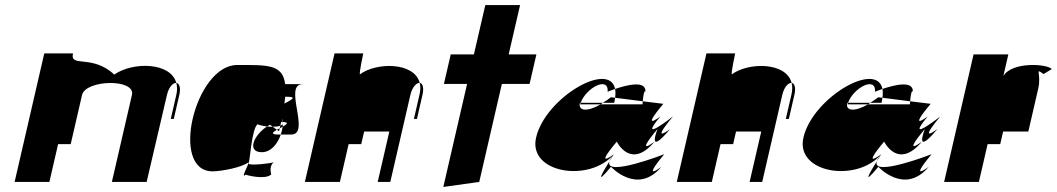

<svg xmlns="http://www.w3.org/2000/svg" viewBox="-20 -722 4194 762"><path d="M38 0H176L210.6 -150H260.6L305.6 -345C319.7 -406 518.9 -411 503.6 -345L424 0H562L642.6 -345C650 -377 667 -394 679.7 -393C657.7 -475 508.4 -478 433.3 -426C346.3 -508 256.4 -452 269.7 -510H155.7ZM679.7 -393C683.5 -379 683.8 -363 679.6 -345L657.7 -250H669.7L691.6 -345C698.8 -376 690.5 -392 679.7 -393Z M823.7 -42C858.7 -42 943.4 -58 967.2 -79C968 -78 967.5 -76 965.6 -72C963.1 -74 963.5 -76 967.2 -79C971.5 -76 978 -208 1001.9 -229C1003.6 -228 1020.3 -222 1039.8 -220C1043.3 -222 1047.9 -225 1051.4 -227L1062.6 -219C1073.6 -219 1083.8 -220 1092.5 -223L1095.9 -238H1100.9C1100.9 -242 1100 -247 1100.2 -252C1101.3 -248 1102.1 -243 1101.9 -238C1128.7 -237 1118.9 -229 1101.6 -219C1100.3 -209 1097.7 -198 1094.4 -188H1135.4C1215.4 -188 1101.6 -388 1181.6 -388H1111.6C1102 -468 1040.1 -464 921.1 -464C754.1 -464 651.7 -42 823.7 -42ZM955.7 -29C960 -26 1031.8 -8 1055.7 -29C1060 -26 1043.2 -57 1066 -78C1056.1 -74 977.8 -64 965.6 -72C958.5 -54 935.8 -12 955.7 -29ZM1039.8 -220C986.9 -186 958.2 -118 1019.2 -118C1055.2 -118 1081.9 -151 1094.4 -188H1085.4C1052.4 -188 1061.5 -197 1078.8 -207L1062.6 -219C1055.6 -219 1046.6 -219 1039.8 -220ZM1078.8 -207 1087.4 -201C1088.3 -205 1089.3 -209 1090.2 -213C1086.7 -211 1082.3 -209 1078.8 -207ZM1112 -338H1120C1163 -338 1132.8 -324 1108.8 -311C1110.1 -321 1111 -329 1112 -338ZM1105.5 -288C1105.5 -288 1105.7 -289 1105.7 -289C1106.7 -289 1107.5 -288 1108.5 -288ZM1090.2 -213C1093.6 -215 1098.1 -217 1101.6 -219C1102.3 -222 1102.2 -226 1101.9 -229C1099.4 -227 1095.7 -224 1092.5 -223ZM1100.9 -238C1101.3 -235 1102 -234 1102.6 -232C1102 -234 1102.5 -236 1101.9 -238ZM1067.2 -79C1067.2 -79 1067 -78 1066 -78C1066 -78 1067.2 -79 1067.2 -79ZM1112 -277C1112.2 -278 1113.4 -279 1113.4 -279C1113.4 -279 1113.2 -278 1112 -277ZM1101.9 -229C1102.9 -229 1103.1 -230 1102.6 -232C1102.3 -231 1102.1 -230 1101.9 -229Z M1190 0H1329L1363.6 -150H1413.6L1425.2 -200H1525.2L1479 0H1529L1608.6 -345C1616 -377 1633 -394 1645.7 -393C1624.1 -477 1472.7 -475 1408.6 -427C1404.3 -430 1421.7 -510 1421.7 -510H1307.7ZM1645.7 -393C1649.5 -379 1648.8 -363 1644.6 -345L1622.7 -250H1634.7L1656.6 -345C1663.8 -376 1656.5 -392 1645.7 -393Z M1741.8 -389H1833.8L1739.4 20L1882 0L1971.8 -389H2081.8L2108.8 -506H1998.8L2044.1 -702H1906.1L1860.8 -506H1768.8Z M2107.6 -176C2074.8 -34 2321.1 4 2416.4 -110C2416.4 -110 2332.6 -46 2427.9 -160C2427.9 -160 2482.6 -46 2577.9 -160C2577.9 -160 2494.2 -96 2589.5 -210C2589.5 -210 2544.2 -96 2639.5 -210C2639.5 -210 2555.7 -146 2651 -260C2651 -260 2505.7 -146 2601 -260C2601 -260 2517.2 -196 2612.6 -310L2530.9 -320C2531 -316 2530 -312 2530.1 -308H2364.1C2312.2 -278 2273.6 -280 2281.5 -314H2284.5C2306.3 -374 2396.2 -421 2391.7 -358C2391.7 -358 2403.8 -363 2421.2 -369C2398.3 -482 2144.1 -334 2107.6 -176ZM2282.1 -308H2364.1C2366.6 -310 2370 -312 2372.5 -314H2284.5C2284 -312 2282.6 -310 2282.1 -308ZM2372.5 -314H2417.5C2419.1 -321 2420.7 -328 2421.1 -334L2404.6 -336C2393.5 -327 2383.1 -321 2372.5 -314ZM2421.2 -369C2422.9 -359 2423.3 -348 2421.1 -334L2530.9 -320C2535.9 -372 2541.7 -358 2541.7 -358C2544.5 -405 2465.7 -384 2421.2 -369ZM2398.9 -82C2408.4 -97 2416.4 -110 2416.4 -110C2406.9 -99 2401.5 -89 2398.9 -82ZM2398.9 -82C2373.5 -41 2335.7 23 2404.9 -60C2404.9 -60 2509.5 54 2604.9 -60C2604.9 -60 2521.1 4 2616.4 -110C2616.4 -110 2376.9 -17 2398.9 -82Z M2666 0H2805L2839.6 -150H2889.6L2901.2 -200H3001.2L2955 0H3005L3084.6 -345C3092 -377 3109 -394 3121.7 -393C3100.1 -477 2948.7 -475 2884.6 -427C2880.3 -430 2897.7 -510 2897.7 -510H2783.7ZM3121.7 -393C3125.5 -379 3124.8 -363 3120.6 -345L3098.7 -250H3110.7L3132.6 -345C3139.8 -376 3132.5 -392 3121.7 -393Z M3168.6 -176C3135.8 -34 3382.1 4 3477.4 -110C3477.4 -110 3393.6 -46 3488.9 -160C3488.9 -160 3543.6 -46 3638.9 -160C3638.9 -160 3555.2 -96 3650.5 -210C3650.5 -210 3605.2 -96 3700.5 -210C3700.5 -210 3616.7 -146 3712 -260C3712 -260 3566.7 -146 3662 -260C3662 -260 3578.2 -196 3673.6 -310L3591.9 -320C3592 -316 3591 -312 3591.1 -308H3425.1C3373.2 -278 3334.6 -280 3342.5 -314H3345.5C3367.3 -374 3457.2 -421 3452.7 -358C3452.7 -358 3464.8 -363 3482.2 -369C3459.3 -482 3205.1 -334 3168.6 -176ZM3343.1 -308H3425.1C3427.6 -310 3431 -312 3433.5 -314H3345.5C3345 -312 3343.6 -310 3343.1 -308ZM3433.5 -314H3478.5C3480.1 -321 3481.7 -328 3482.1 -334L3465.6 -336C3454.5 -327 3444.1 -321 3433.5 -314ZM3482.2 -369C3483.9 -359 3484.3 -348 3482.1 -334L3591.9 -320C3596.9 -372 3602.7 -358 3602.7 -358C3605.5 -405 3526.7 -384 3482.2 -369ZM3459.9 -82C3469.4 -97 3477.4 -110 3477.4 -110C3467.9 -99 3462.5 -89 3459.9 -82ZM3459.9 -82C3434.5 -41 3396.7 23 3465.9 -60C3465.9 -60 3570.5 54 3665.9 -60C3665.9 -60 3582.1 4 3677.4 -110C3677.4 -110 3437.9 -17 3459.9 -82Z M3727 0H3865L3899.6 -150H3949.6L3961.2 -200H4061.2L4100.4 -370C4114.5 -431 4084 -455 4121.8 -428L4154.4 -448C4135.3 -469 3995.4 -478 3962 -420L3981.8 -506H3843.8Z"/></svg>

Font: Digital Distortion
Style: Obl
Weight: 400
Version: Version 1